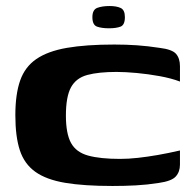

<svg xmlns="http://www.w3.org/2000/svg" viewBox="-20 -613 647 638"><path d="M31 -230Q31 -300 47 -345.5Q63 -391 101 -417Q139 -443 202.5 -454Q266 -465 360 -465Q400 -465 435.5 -462.5Q471 -460 510 -454Q552 -449 565 -434Q578 -419 578 -393V-342Q549 -353 510.5 -360Q472 -367 434 -370.5Q396 -374 367 -374Q308 -374 270.5 -364Q233 -354 216 -323Q199 -292 199 -229Q199 -169 216 -138Q233 -107 273 -96Q313 -85 379 -85Q407 -85 438.5 -88.5Q470 -92 504.5 -98Q539 -104 578 -113V-66Q578 -42 564 -26.5Q550 -11 507 -5Q469 1 431.5 3Q394 5 354 5Q259 5 196.5 -5.5Q134 -16 97.5 -42Q61 -68 46 -113.5Q31 -159 31 -230ZM342 -519Q318 -519 302.5 -524.5Q287 -530 287 -556Q287 -581 303.5 -587Q320 -593 344 -593Q367 -593 381 -586.5Q395 -580 395 -556Q395 -530 380.5 -524.5Q366 -519 342 -519Z"/></svg>

Font: Genos
Style: Bold
Weight: 700
Designer: Robert E. Leuschke
Foundry: Robert E. Leuschke
Version: Version 1.010